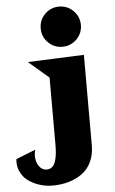

<svg xmlns="http://www.w3.org/2000/svg" viewBox="-137 -902 724 1211"><g transform="rotate(-5 224.5 -296.5)"><path d="M374.3 -640.1Q336.9 -603 284.2 -603Q231.4 -603 194.3 -640.1Q157.2 -677.2 157.2 -730Q157.2 -782.7 194.3 -820.1Q231.4 -857.4 284.2 -857.4Q336.9 -857.4 374.3 -820.1Q411.6 -782.7 411.6 -730Q411.6 -677.2 374.3 -640.1ZM56.2 28.8Q50.3 49.3 50.3 66.9Q50.3 105 69.1 132.3Q87.9 159.7 117.7 159.7Q138.2 159.7 152.1 147.9Q166 136.2 173.1 114.3Q180.2 92.3 183.1 67.4Q186 42.5 186 9.8V-416.5L58.1 -525.9L414.1 -540.5V32.2Q414.1 91.3 392.6 136.7Q371.1 182.1 333.5 209.2Q295.9 236.3 248.5 250Q201.2 263.7 145.5 263.7Q106 263.7 68.4 252.4Q30.8 241.2 0 220.9Q-30.8 200.7 -49.6 168.2Q-68.4 135.7 -68.4 96.7Q-68.4 84.5 -67.4 77.6Z"/></g></svg>

Font: Goblin
Style: Regular
Weight: 400
Designer: Riccardo De Franceschi
Foundry: Sorkin Type Co.
Version: Version 1.001